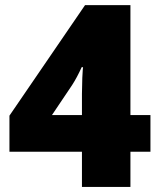

<svg xmlns="http://www.w3.org/2000/svg" viewBox="-20 -734 626 754"><path d="M492.2 -282.2H570.8V-138.2H492.2V0H301.8V-138.2H17.1V-279.8L314 -713.9H492.2ZM301.8 -282.2V-365.2Q301.8 -388.7 303.2 -428.2Q305.2 -467.8 306.2 -470.2H300.8Q282.7 -430.2 263.2 -399.9L184.1 -282.2Z"/></svg>

Font: Open Sans Hebrew Extra Bold
Style: Regular
Weight: 800
Foundry: Ascender Corporation, Yanek Iontef
Version: Version 2.001;PS 002.001;hotconv 1.0.70;makeotf.lib2.5.58329